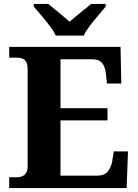

<svg xmlns="http://www.w3.org/2000/svg" viewBox="-20 -951 697 971"><path d="M26.6 0V-54.6H65.6Q82 -54.6 94 -60.3Q106 -66 112.9 -78Q119.8 -90 119.8 -110V-599Q119.8 -625.8 112.2 -638.5Q104.6 -651.2 92 -655.3Q79.4 -659.4 64.4 -659.4H26.6V-714H589.6L593.4 -528.6H520.8L515.8 -576.2Q511.8 -613.8 496.2 -632.6Q480.6 -651.4 443.2 -651.4H286V-403.8H523.6V-342.2H286V-62.6H471.4Q507.4 -62.6 525.1 -83.7Q542.8 -104.8 547.8 -137.8L555.4 -185.4H627.4L620.4 0ZM262 -771Q251.6 -794 231.2 -820.5Q210.8 -847 188.7 -873Q166.6 -899 150.6 -918V-931H224Q237.8 -920.6 257.1 -904.2Q276.4 -887.8 296.7 -871.3Q317 -854.8 332 -841.2Q347 -854.8 367.5 -871.3Q388 -887.8 408.1 -904.2Q428.2 -920.6 441 -931H514.8V-918Q499.4 -899 477 -873Q454.6 -847 434.3 -820.5Q414 -794 403.4 -771Z"/></svg>

Font: Noto Serif Hentaigana ExtraLight
Style: Regular
Weight: 200
Designer: Kazuhiro Yamada
Foundry: nipponia
Version: Version 1.000